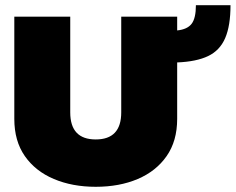

<svg xmlns="http://www.w3.org/2000/svg" viewBox="-20 -708 906 738"><path d="M348 10Q258 10 187 -20Q116 -50 75.5 -108Q35 -166 35 -251V-644H250V-276Q250 -172 348 -172Q446 -172 446 -276V-644H661V-591Q700 -595 716.5 -616.5Q733 -638 733 -688H866Q866 -609 845.5 -561.5Q825 -514 780 -492.5Q735 -471 661 -468V-251Q661 -166 620.5 -108Q580 -50 509.5 -20Q439 10 348 10Z"/></svg>

Font: Kanit ExtraBold
Style: Regular
Weight: 800
Designer: Katatrad Team
Foundry: CadsonDemak
Version: Version 2.000; ttfautohint (v1.8.3)